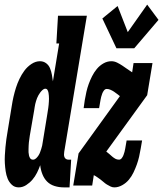

<svg xmlns="http://www.w3.org/2000/svg" viewBox="-42 -803 706 831"><path d="M39 8Q21 8 9 -3.5Q-3 -15 -9 -30Q-15 -45 -17.5 -62Q-20 -79 -21 -96Q-22 -113 -21 -130.5Q-20 -148 -18.5 -165.5Q-17 -183 -14.5 -200.5Q-12 -218 -9 -235L9 -345Q12 -365 16.5 -384.5Q21 -404 27 -423Q33 -442 42 -461Q51 -480 63.5 -497Q76 -514 94 -526Q112 -538 131 -538Q146 -538 157.5 -529.5Q169 -521 174.5 -507.5Q180 -494 182.5 -480Q185 -466 187 -451L214 -615H202L209 -735H334L236 -146Q235 -140 235 -134Q235 -128 237 -123Q239 -118 243.5 -115Q248 -112 254 -112H266L259 8H234Q213 8 194 2Q175 -4 162 -17Q149 -30 141.5 -49Q134 -68 132 -88Q126 -71 118 -55Q110 -39 98.5 -25.5Q87 -12 71.5 -2Q56 8 39 8ZM101 -112Q108 -112 114 -117.5Q120 -123 124.5 -130Q129 -137 131.5 -144Q134 -151 136.5 -158.5Q139 -166 140.5 -173Q142 -180 143 -188L161 -298Q162 -304 163 -310.5Q164 -317 165 -323.5Q166 -330 167 -336.5Q168 -343 168.5 -349.5Q169 -356 169.5 -362.5Q170 -369 170 -375.5Q170 -382 169.5 -388.5Q169 -395 168 -401Q167 -407 164 -413Q161 -419 154 -419Q148 -419 142 -413.5Q136 -408 132 -402.5Q128 -397 124.5 -391Q121 -385 118.5 -378.5Q116 -372 114 -365.5Q112 -359 110.5 -352.5Q109 -346 108 -339Q107 -332 106 -326L87 -216Q86 -209 85 -201.5Q84 -194 83 -187Q82 -180 82 -172.5Q82 -165 81.5 -158Q81 -151 81.5 -144Q82 -137 83.5 -130Q85 -123 89 -117.5Q93 -112 101 -112ZM462 -594 401 -723 467 -777 511 -664 595 -783 644 -717 539 -594ZM453 8Q444 8 436 4Q428 0 420.5 -4.5Q413 -9 406.5 -15Q400 -21 393 -26Q386 -31 379 -36Q372 -41 364 -45L357 0H275L298 -139L477 -387Q470 -392 464 -397Q458 -402 451 -406.5Q444 -411 436 -414.5Q428 -418 420 -418Q413 -418 408 -411.5Q403 -405 400.5 -398Q398 -391 396 -384Q394 -377 393 -370L387 -335H320L325 -370Q328 -388 332 -405.5Q336 -423 342 -439.5Q348 -456 356.5 -473Q365 -490 377 -504.5Q389 -519 405.5 -528.5Q422 -538 440 -538Q453 -538 465 -532Q477 -526 487.5 -519Q498 -512 508.5 -504.5Q519 -497 530 -490L536 -530H618L595 -391L418 -147Q425 -142 431 -136.5Q437 -131 443.5 -125.5Q450 -120 457 -116Q464 -112 473 -112Q480 -112 485 -118.5Q490 -125 492.5 -132Q495 -139 497 -146Q499 -153 500 -160L506 -195H573L567 -160Q564 -142 560 -124.5Q556 -107 550 -90.5Q544 -74 536 -57Q528 -40 516 -25.5Q504 -11 487 -1.5Q470 8 453 8Z"/></svg>

Font: Iosevka Slab Heavy Extended
Style: Italic
Weight: 900
Width: 7
Italic angle: -9°
Monospace: yes
Designer: Belleve Invis
Foundry: Belleve Invis
Version: Version 11.1.0; ttfautohint (v1.8.3)